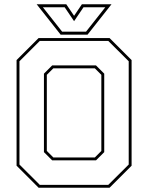

<svg xmlns="http://www.w3.org/2000/svg" viewBox="-20 -878 693 898"><path d="M160.5 0 57.5 -103V-597L160.5 -700H492.5L595.5 -597V-103L492.5 0ZM229.5 -141.5H423.5L454 -172V-528L423.5 -558.5H229.5L199 -528V-172ZM166 -13.5H486.5L582 -108.5V-591.5L486.5 -686.5H166L71 -591.5V-108.5ZM224 -128 185.5 -166.5V-533.5L224 -572H429L467.5 -533.5V-166.5L429 -128ZM263.5 -716 151.5 -858H290L326.5 -804L363 -858H501.5L389.5 -716ZM270.5 -730H382.5L472.5 -844H370.5L326.5 -779L282.5 -844H180.5Z"/></svg>

Font: Tourney Thin Thin
Style: Regular
Weight: 250
Version: Version 1.015